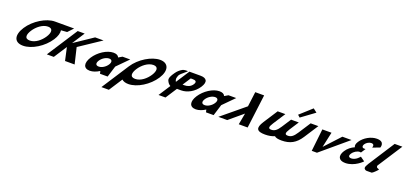

<svg xmlns="http://www.w3.org/2000/svg" viewBox="47 -2380 8754 4145"><g transform="rotate(20 4424.0 -308.0)"><path d="M458.7 -363.9C526.3 -468.4 651.6 -572.8 774.7 -573L774.7 -573L775.1 -573H775.2C899.3 -573 887.7 -468.5 819.9 -363.9C752.2 -259.4 631.8 -154.8 504.3 -154.8C373.4 -154.8 391 -259.4 458.7 -363.9ZM874.5 -727 874.4 -726.9C681.5 -726.6 418.7 -568.6 286.1 -363.9C153.4 -159.1 196.7 -0.1 404.1 -0.1C605.5 -0.1 859.8 -159.1 992.5 -363.9C1049.7 -452.3 1071.9 -531.9 1063 -594L1200.8 -604L1316.5 -727Z M1592.2 -0.9 1504.8 -369.8 2002.3 -702.1H1808.5L1382.4 -415.7L1567.9 -702.1H1408.1L953.9 -0.9H1113.7L1306.4 -298.4L1372.1 -0.9Z M1864.8 -256C1767.7 -106 1794.3 15 1944.3 15C2014.3 15 2094.4 -16 2159.6 -58H2161.6L2176 0H2351L2431.1 -258L2683.3 -513H2506.3L2422.5 -464C2407.1 -505 2365 -528 2296 -528C2146 -528 1962 -406 1864.8 -256ZM2052.8 -256C2098.8 -327 2184.2 -377 2251.2 -377C2317.2 -377 2337.8 -327 2291.8 -256C2246.5 -186 2164.1 -136 2095.1 -136C2023.1 -136 2007.5 -186 2052.8 -256Z M2879.1 -363.9C2946.8 -468.5 3072.3 -573 3195.6 -573C3319.7 -573 3308.1 -468.5 3240.3 -363.9C3172.6 -259.4 3052.2 -154.8 2924.7 -154.8C2793.8 -154.8 2811.4 -259.4 2879.1 -363.9ZM2706.5 -363.9C2703.9 -359.8 2701.3 -355.7 2698.8 -351.7L2302.6 260H2473.6L2673.1 -48.1C2705.4 -17.5 2756 -0.1 2824.5 -0.1C3026 -0.1 3280.2 -159.1 3412.9 -363.9C3545.6 -568.8 3489.9 -726.9 3295.2 -726.9C3102.3 -726.9 2839.2 -568.8 2706.5 -363.9Z M3773.7 -535C3792.5 -595 3983.8 -711.5 3928.5 -703C3920.7 -701.8 3855.1 -707 3815.2 -684C3756.1 -650 3719.5 -615 3683.4 -564C3627.6 -484 3587.9 -415 3613.6 -362C3632.9 -321.4 3657.2 -289.4 3693.9 -271L3519.6 -1.9H3679.4L3847.8 -262H3943.9C4080.7 -262 4235.9 -342.7 4329.5 -487.2C4423.6 -632.6 4366.5 -703.1 4229.6 -703.1H3973.8L3775 -396.2C3769.4 -404.1 3765.3 -411.7 3763.5 -419C3750.6 -470 3753.2 -469.9 3773.7 -535ZM3930.4 -389.5 4051 -575.6H4096C4158.9 -575.6 4204.7 -554.4 4157.9 -482.1C4111.6 -410.7 4038.4 -389.5 3975.5 -389.5Z M4299.8 -256C4202.7 -106 4229.3 15 4379.3 15C4449.3 15 4529.4 -16 4594.6 -58H4596.6L4611 0H4786L4866.1 -258L5118.3 -513H4941.3L4857.5 -464C4842.1 -505 4800 -528 4731 -528C4581 -528 4397 -406 4299.8 -256ZM4487.8 -256C4533.8 -327 4619.2 -377 4686.2 -377C4752.2 -377 4772.8 -327 4726.8 -256C4681.5 -186 4599.1 -136 4530.1 -136C4458.1 -136 4442.5 -186 4487.8 -256Z M5363.5 0 5411.9 -263 5098.5 0H4894.5L5418 -433L5461.2 -773H5665.2L5567.5 0Z M6496.6 -632 6548.9 -585 6853.8 -808.9 6767 -876.1ZM6234.2 -550H6057.2L5847.4 -226C5736 -54 5777.3 15 5969.3 15C6051.7 15 6122.9 2.3 6186.1 -25.9C6213.1 1.6 6267.5 14 6348.9 14C6540.9 14 6671.6 -55 6783 -227L6992.2 -550H6815.2L6633.9 -270C6568.5 -169 6516.2 -130 6442.2 -130C6368.2 -130 6366.5 -169 6431.9 -270L6567.9 -480H6390.9L6254.2 -269C6188.8 -168 6136.6 -129 6062.6 -129C5988.6 -129 5986.8 -168 6052.2 -269Z M7307.3 -513H7097.3L7040 0H7160L7767.3 -513H7557.3L7230.6 -160Z M8241.5 -511.8C8241.5 -511.8 8281.5 -598.5 8193.1 -598.5C8148.1 -598.5 8085.5 -566.2 8056.3 -521.2C8023.3 -470.2 8040.7 -432.8 8083.2 -432.8H8118.1L8050.3 -328.2C8050.3 -328.2 8040 -333.3 8023 -333.3C7966.9 -333.3 7894.4 -290.8 7855.3 -230.5C7816.7 -171 7837.8 -137.8 7896.4 -137.8C8001.8 -137.8 8080.5 -244.9 8080.5 -244.9L8181.6 -172.7C8181.6 -172.7 8022.3 -0.1 7806.4 -0.1C7655.9 -0.1 7608.5 -96.2 7695.5 -230.5C7743.4 -304.4 7812.9 -358 7888.8 -391.1C7869.8 -420.9 7874.6 -465.1 7912.1 -522.9C7989.2 -641.9 8141.1 -726.9 8274.6 -726.9C8470.9 -726.9 8407 -573 8407 -573Z M8671.2 -753H8848.2L8484.2 -191C8472.8 -173 8481.5 -161.8 8487.3 -145C8490.5 -135.7 8541.7 -124 8542.7 -113C8542.7 -113 8462.1 -21.3 8419.6 0C8335.5 0 8293.8 4.3 8279.4 -3C8228.6 -28.9 8226.8 -57.6 8281.9 -148L8281.4 -148L8293.4 -166.5C8299.8 -176.7 8306.8 -187.5 8314.4 -199L8315 -200Z"/></g></svg>

Font: Hussar
Style: BdWodka
Weight: 700
Foundry: Cannot Into Space Fonts
Version: Version 2.00